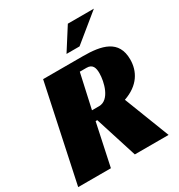

<svg xmlns="http://www.w3.org/2000/svg" viewBox="-195 -968 1022 1098"><g transform="rotate(-30 316.5 -419.5)"><path d="M623 -484C623 -612 521 -635 398 -635H135L0 0H216L275 -277H286L374 0H597L481 -299C583 -334 623 -406 623 -484ZM288 -341 338 -567H383C423 -567 431 -538 431 -504C431 -447 405 -341 335 -341ZM409 -693 588 -839H416L323 -693Z"/></g></svg>

Font: Racing Sans One
Style: Regular
Weight: 400
Designer: Pablo Impallari, Rodrigo Fuenzalida
Foundry: Pablo Impallari, Rodrigo Fuenzalida
Version: Version 1.001